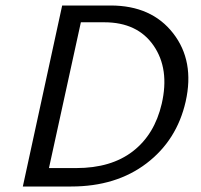

<svg xmlns="http://www.w3.org/2000/svg" viewBox="-20 -678 729 698"><path d="M239 0H63L206 -658H382Q531 -658 609.5 -557Q688 -456 655 -309Q623 -168 512.5 -84Q402 0 239 0ZM568 -301Q597 -427 538.5 -512Q480 -597 359 -597H274L158 -67H257Q384 -67 463 -128Q542 -189 568 -301Z"/></svg>

Font: EauTestInfant Medium
Style: Italic
Weight: 500
Italic angle: -12°
Designer: Christian Thalmann (Catharsis Fonts)
Version: Version 0.001;PS 000.001;hotconv 1.0.88;makeotf.lib2.5.64775